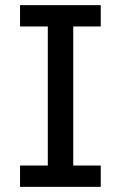

<svg xmlns="http://www.w3.org/2000/svg" viewBox="-20 -727 470 747"><path d="M265 0H166V-707H265ZM58 -624V-707H372V-624ZM58 0V-83H372V0Z"/></svg>

Font: 42dot Sans Light Medium
Style: Regular
Weight: 500
Version: Version 1.000